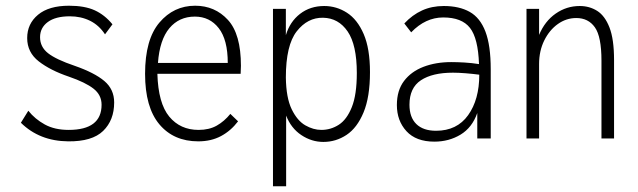

<svg xmlns="http://www.w3.org/2000/svg" viewBox="-20 -484 2230 671"><path d="M218 10Q118 9 53 -55L79 -97Q102 -68 136.5 -49Q171 -30 220 -30Q335 -30 335 -118Q335 -152 307 -174Q279 -196 221 -216Q156 -238 115.5 -269.5Q75 -301 75 -351Q75 -401 113 -432.5Q151 -464 221 -464Q276 -464 311 -448Q346 -432 373 -399L347 -364Q326 -396 294.5 -411.5Q263 -427 224 -427Q174 -427 147 -407Q120 -387 120 -354Q120 -320 148 -298Q176 -276 241 -254Q310 -230 344.5 -201Q379 -172 379 -126Q379 -64 340.5 -26.5Q302 11 218 10Z M673 10Q587 10 537 -49.5Q487 -109 487 -226Q487 -346 537 -405Q587 -464 662 -464Q731 -464 776.5 -414.5Q822 -365 822 -254Q822 -246 821.5 -240Q821 -234 821 -226H530Q533 -123 571.5 -76.5Q610 -30 674 -30Q711 -30 737.5 -45Q764 -60 785 -86L812 -60Q787 -27 752.5 -8.5Q718 10 673 10ZM532 -264H776Q776 -345 744.5 -385.5Q713 -426 661 -426Q606 -426 572 -385.5Q538 -345 532 -264Z M934 167V-453H979V-361Q993 -408 1028.5 -435.5Q1064 -463 1113 -463Q1156 -463 1192.5 -439.5Q1229 -416 1251 -365Q1273 -314 1273 -232Q1273 -145 1250.5 -91Q1228 -37 1191 -12.5Q1154 12 1110 12Q1069 12 1033 -12Q997 -36 980 -80V167ZM1103 -30Q1136 -30 1164 -48Q1192 -66 1209.5 -109.5Q1227 -153 1227 -229Q1227 -327 1195 -374Q1163 -421 1109 -422Q1055 -423 1017 -374.5Q979 -326 979 -213Q980 -142 999.5 -102Q1019 -62 1047 -46Q1075 -30 1103 -30Z M1498 11Q1434 11 1400.5 -25.5Q1367 -62 1367 -117Q1367 -168 1392 -201Q1417 -234 1460 -250.5Q1503 -267 1557 -267Q1578 -267 1603.5 -265.5Q1629 -264 1654 -260Q1651 -350 1622.5 -386.5Q1594 -423 1529 -423Q1467 -423 1417 -371L1393 -402Q1421 -432 1455 -447.5Q1489 -463 1531 -463Q1585 -463 1621.5 -442.5Q1658 -422 1676.5 -373.5Q1695 -325 1695 -242V0H1648V-89Q1630 -38 1589.5 -13.5Q1549 11 1498 11ZM1411 -118Q1411 -74 1435 -50.5Q1459 -27 1504 -27Q1577 -27 1616 -81.5Q1655 -136 1655 -223Q1632 -226 1607 -228Q1582 -230 1563 -230Q1491 -230 1451 -203.5Q1411 -177 1411 -118Z M1820 0V-453H1864V-362Q1884 -410 1922 -436.5Q1960 -463 2006 -463Q2040 -463 2067 -446Q2094 -429 2110 -388Q2126 -347 2126 -274V0H2082V-272Q2082 -356 2059 -388.5Q2036 -421 1994 -421Q1959 -421 1929.5 -400Q1900 -379 1882 -342.5Q1864 -306 1864 -260V0Z"/></svg>

Font: Inconsolata SemiCondensed Light
Style: Regular
Weight: 300
Width: 4
Monospace: yes
Designer: Raph Levien, Cyreal, Brenton Simpson
Foundry: Raph Levien, Cyreal, Google
Version: Version 3.100; ttfautohint (v1.8.4.7-5d5b)